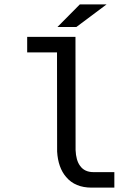

<svg xmlns="http://www.w3.org/2000/svg" viewBox="-20 -860 590 883"><path d="M242.2 -619.1H105V-690.4H327.1L327.6 -169.9Q329.6 -123 347.7 -98.1Q368.2 -68.4 409.7 -68.4H505.9V2.9H401.4Q325.2 2.9 284.2 -45.9Q247.1 -88.9 242.7 -163.1ZM470.2 -839.8 331.1 -735.8H244.1L347.2 -839.8ZM20 -668Z"/></svg>

Font: Code New Roman
Style: Regular
Weight: 400
Monospace: yes
Designer: Sam Radian
Foundry: Code New Roman
Version: Version 2.00 November 29, 2014